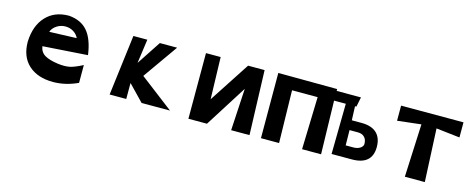

<svg xmlns="http://www.w3.org/2000/svg" viewBox="-33 -1139 4225 1718"><g transform="rotate(15 2079.5 -280.0)"><path d="M705 -290 290 -262Q298 -208 341 -182.5Q384 -157 466 -146Q531 -138 575 -147.5Q619 -157 692 -195V-30Q578 23 464 23Q320 23 236.5 -53Q153 -129 153 -268V-269Q159 -417 238 -502Q317 -587 449 -587H451Q563 -578 624 -506.5Q685 -435 705 -290ZM316 -402 568 -411Q553 -444 521 -464.5Q489 -485 449 -486Q403 -487 365.5 -462.5Q328 -438 316 -402Z M983 0 1053 -561H1182L1151 -338L1298 -561H1458L1231 -239L1542 -1H1279L1137 -148V0Z M2138 -362 1892 27H1720V-581H1856L1867 -193L2113 -570H2266L2286 27H2116Z M2949 27H2773L2787 -459H2550L2560 27H2392L2391 -577L2937 -574V-471Z M3039 0 3047 -553H3128L3136 -338H3226Q3319 -338 3367 -293Q3414 -248 3414 -165Q3414 0 3226 0ZM3141 -107H3212Q3251 -107 3277 -125Q3300 -142 3300 -162Q3300 -202 3279 -224Q3257 -248 3216 -248H3139ZM2926 -557H3162L3144 -467H2908Z M3725 27 3747 -464 3528 -439V-579H4106V-439L3887 -464L3910 27Z"/></g></svg>

Font: OpenDyslexic
Style: Bold
Weight: 800
Designer: Abbie Gonzalez
Version: Version 0.920;hotconv 1.0.109;makeotfexe 2.5.65596